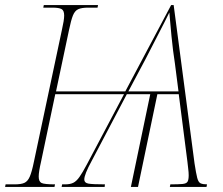

<svg xmlns="http://www.w3.org/2000/svg" viewBox="-41 -734 877 754"><path d="M-21 0 -19 -10H17Q42 -10 55 -16Q68 -22 76 -40.5Q84 -59 92 -98L202 -616Q211 -655 211 -673Q211 -693 200.5 -698.5Q190 -704 165 -704H129L131 -714H344L342 -704H305Q280 -704 266.5 -698Q253 -692 245.5 -673.5Q238 -655 230 -616L179 -375H451L631 -714H641L723 -92Q729 -53 733.5 -35.5Q738 -18 747 -14Q756 -10 772 -10L770 0H626L628 -10Q660 -10 675.5 -11.5Q691 -13 695.5 -20.5Q700 -28 700 -46Q700 -57 698 -72.5Q696 -88 695 -99L661 -364H577L501 0H473L549 -364H457L319 -102Q290 -49 290 -29Q290 -16 306 -13Q322 -10 371 -10L370 0H201L203 -10H215Q234 -10 246.5 -16Q259 -22 271 -39Q283 -56 300 -88L446 -364H176L120 -98Q111 -59 111 -41Q111 -21 122 -15.5Q133 -10 175 -10L173 0ZM463 -375H660L646 -484Q638 -535 632.5 -591.5Q627 -648 624 -685Q608 -652 582 -602Q556 -552 529 -499Z"/></svg>

Font: Noto Serif Display SemiCondensed Thin
Style: Italic
Weight: 100
Width: 4
Italic angle: -12°
Designer: Monotype Design Team
Foundry: Monotype Imaging Inc.
Version: Version 2.009